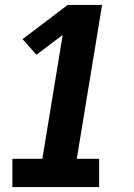

<svg xmlns="http://www.w3.org/2000/svg" viewBox="-20 -755 540 775"><path d="M30 0V-114H151L233 -614L127 -534L71 -597L253 -735H392L290 -114H380V0Z"/></svg>

Font: Iosevka Curly Slab Heavy
Style: Italic
Weight: 900
Italic angle: -9°
Monospace: yes
Designer: Belleve Invis
Foundry: Belleve Invis
Version: Version 22.1.2; ttfautohint (v1.8.4)